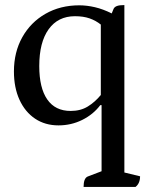

<svg xmlns="http://www.w3.org/2000/svg" viewBox="-20 -483 613 758"><path d="M310 255Q310 221 326 214L381 193V-68H376Q348 -31 304.5 -9.5Q261 12 211 12Q158 12 118.5 -14.5Q79 -41 57 -89Q35 -137 35 -201Q35 -277 68 -336Q101 -395 159.5 -428.5Q218 -462 293 -462Q323 -462 355 -454.5Q387 -447 421 -430L428 -447Q431 -455 441 -459Q451 -463 471 -463V198L533 213Q533 241 515 255ZM259 -45Q298 -45 326.5 -62.5Q355 -80 378 -108V-386Q358 -402 333.5 -410.5Q309 -419 276 -419Q209 -419 172 -367.5Q135 -316 135 -222Q135 -136 166.5 -90.5Q198 -45 259 -45Z"/></svg>

Font: Petrona Medium
Style: Regular
Weight: 500
Designer: Ringo R. Seeber
Foundry: Ringo R. Seeber
Version: Version 2.001; ttfautohint (v1.8.3)